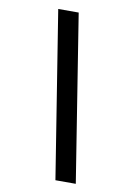

<svg xmlns="http://www.w3.org/2000/svg" viewBox="-94 -840 664 975"><g transform="rotate(10 238.0 -352.5)"><path d="M125.5 -781.5H231L367.5 77.5H262.5Z"/></g></svg>

Font: Epilogue SemiBold
Style: Italic
Weight: 600
Italic angle: -12°
Designer: Tyler Finck
Foundry: Etcetera Type Co
Version: Version 2.111; ttfautohint (v1.8.3)